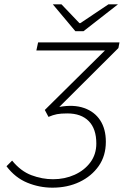

<svg xmlns="http://www.w3.org/2000/svg" viewBox="-20 -855 572 887"><path d="M222 12Q162 12 106 -11Q50 -34 10 -87L36 -113Q76 -64 125.5 -45.5Q175 -27 225 -27Q279 -27 324.5 -47.5Q370 -68 397.5 -105Q425 -142 425 -192Q425 -260 390 -295.5Q355 -331 291 -331Q261 -331 243 -327.5Q225 -324 204 -315L187 -347L465 -622H148L156 -659H532L527 -633L254 -361Q320 -373 368.5 -356Q417 -339 443 -299Q469 -259 469 -200Q469 -135 436 -88Q403 -41 347.5 -14.5Q292 12 222 12ZM328 -711 224 -835H264L347 -748H351L481 -835H525L366 -711Z"/></svg>

Font: Source Sans 3 ExtraLight Light
Style: Italic
Weight: 300
Italic angle: -11°
Version: Version 3.052;hotconv 1.1.0;makeotfexe 2.6.0